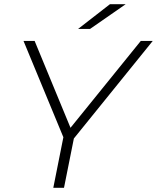

<svg xmlns="http://www.w3.org/2000/svg" viewBox="-20 -895 748 915"><path d="M332 -235 285 0H234L282 -241L92 -700H145L316 -286L651 -700H708ZM504 -875H579L409 -757H352Z"/></svg>

Font: Idrija
Style: Italic
Weight: 300
Italic angle: -11.3°
Designer: Julieta Ulanovsky
Foundry: Julieta Ulanovsky
Version: Version 7.200